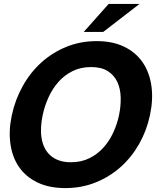

<svg xmlns="http://www.w3.org/2000/svg" viewBox="-20 -940 818 976"><path d="M40 -354Q57.1 -433.6 95.5 -502.4Q133.8 -571.3 189.9 -622.1Q246.1 -672.9 317.4 -701.9Q388.7 -731 471.2 -731Q553.7 -731 612.5 -701.9Q671.4 -672.9 705.8 -622.1Q740.2 -571.3 749.8 -502.4Q759.3 -433.6 742.2 -354Q725.6 -275.9 687.3 -208.3Q648.9 -140.6 593 -90.8Q537.1 -41 465.8 -12.5Q394.5 16.1 312 16.1Q229.5 16.1 170.4 -12.5Q111.3 -41 76.9 -90.8Q42.5 -140.6 33 -208.3Q23.4 -275.9 40 -354ZM196.8 -354Q190.4 -324.2 188.7 -294.9Q187 -265.6 191.2 -239Q195.3 -212.4 206.1 -189.9Q216.8 -167.5 234.9 -150.9Q252.9 -134.3 279.1 -124.8Q305.2 -115.2 340.3 -115.2Q393.1 -115.2 434.3 -135.7Q475.6 -156.2 505.9 -189.9Q536.1 -223.6 555.9 -266.6Q575.7 -309.6 585 -354Q594.7 -400.9 593.5 -445.1Q592.3 -489.3 576.4 -523.4Q560.5 -557.6 528.1 -578.4Q495.6 -599.1 442.9 -599.1Q390.1 -599.1 348.6 -578.4Q307.1 -557.6 276.9 -523.4Q246.6 -489.3 226.6 -445.1Q206.5 -400.9 196.8 -354ZM405.8 -777.8 532.2 -919.9H689L504.9 -777.8Z"/></svg>

Font: XB Khoramshahr
Style: Bold Italic
Weight: 700
Italic angle: -12°
Designer: Behnam
Foundry: Irmug
Version: Version 8.005 2009